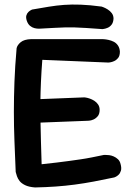

<svg xmlns="http://www.w3.org/2000/svg" viewBox="-20 -826 593 844"><path d="M134 -2Q107 -4 90.5 -12Q74 -20 66 -30.5Q58 -41 54.5 -51.5Q51 -62 49 -70Q46 -142 43.5 -206.5Q41 -271 41 -334.5Q41 -398 43.5 -466Q46 -534 53 -614Q56 -628 71 -640.5Q86 -653 117 -654H431Q431 -654 438.5 -653.5Q446 -653 457.5 -650.5Q469 -648 480 -642.5Q491 -637 498.5 -626Q506 -615 507 -599Q507 -581 499.5 -571.5Q492 -562 482 -557.5Q472 -553 464.5 -552Q457 -551 457 -551L166 -563Q162 -511 160 -465.5Q158 -420 157.5 -378Q157 -336 158 -293.5Q159 -251 160 -204.5Q161 -158 163 -104Q200 -108 229.5 -111.5Q259 -115 284 -118.5Q309 -122 333.5 -125.5Q358 -129 383 -134Q408 -139 437 -145Q437 -145 443.5 -145Q450 -145 459.5 -144Q469 -143 479.5 -138.5Q490 -134 498.5 -126Q507 -118 510 -105Q515 -87 511.5 -75.5Q508 -64 501 -57.5Q494 -51 488 -48.5Q482 -46 482 -46Q435 -36 392.5 -28Q350 -20 308.5 -14.5Q267 -9 224.5 -6Q182 -3 134 -2ZM78 -284 72 -387 351 -398Q351 -398 358 -397Q365 -396 375 -392.5Q385 -389 394.5 -383Q404 -377 411 -367Q418 -357 418 -343Q418 -325 409.5 -315Q401 -305 390.5 -300.5Q380 -296 371.5 -295.5Q363 -295 363 -295ZM479 -744Q478 -727 470.5 -717.5Q463 -708 453.5 -704Q444 -700 437 -699Q430 -698 430 -698Q388 -701 359 -703Q330 -705 308 -705.5Q286 -706 265 -705.5Q244 -705 218.5 -703.5Q193 -702 155 -700Q155 -700 148 -700Q141 -700 131 -702.5Q121 -705 112 -712.5Q103 -720 98 -734Q93 -749 96 -758.5Q99 -768 105 -773.5Q111 -779 116 -781.5Q121 -784 121 -784Q161 -791 194.5 -796.5Q228 -802 261.5 -804.5Q295 -807 335 -805.5Q375 -804 427 -797Q427 -797 435 -794Q443 -791 453.5 -784.5Q464 -778 471.5 -768Q479 -758 479 -744Z"/></svg>

Font: Sour Gummy Medium
Style: Regular
Weight: 500
Designer: Stefie Justprince
Foundry: Eifetstype
Version: Version 1.000